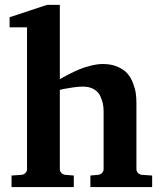

<svg xmlns="http://www.w3.org/2000/svg" viewBox="-20 -760 664 780"><path d="M598.1 0H347.2V-46.9L378.9 -49.8Q388.2 -50.8 394.5 -57.4Q400.9 -64 400.9 -73.2V-309.1Q400.9 -324.7 397.9 -339.1Q395 -353.5 387 -370.6Q378.9 -387.7 360.8 -397.9Q342.8 -408.2 316.9 -408.2Q299.3 -408.2 275.9 -404.8Q252.4 -401.4 237.8 -398.4L223.1 -395V-73.2Q223.1 -64 229.5 -57.4Q235.8 -50.8 245.1 -49.8L279.8 -46.9V0H26.9V-46.9L67.9 -49.8Q77.1 -50.8 83.5 -57.4Q89.8 -64 89.8 -73.2V-648.9H19V-689.9L170.9 -740.2H223.1V-438Q227.1 -440.4 234.1 -444.6Q241.2 -448.7 262 -459.5Q282.7 -470.2 302.7 -478.5Q322.8 -486.8 349.4 -493.4Q376 -500 397.9 -500Q431.6 -500 457.3 -489Q482.9 -478 497.1 -461.9Q511.2 -445.8 520 -423.3Q528.8 -400.9 531.5 -382.1Q534.2 -363.3 534.2 -342.8V-73.2Q534.2 -64 540.5 -57.4Q546.9 -50.8 556.2 -49.8L598.1 -46.9Z"/></svg>

Font: Veleka
Style: Bold
Weight: 700
Designer: Stefan Peev, Context Ltd, 2016; SIL International, 1997-2014.
Foundry: Stefan Peev, Context Ltd, 2016
Version: Version 1.000